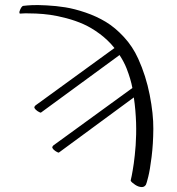

<svg xmlns="http://www.w3.org/2000/svg" viewBox="-20 -675 715 774"><path d="M461.9 -453.1 144.5 -220.7Q139.2 -221.7 130.9 -227.3Q122.6 -232.9 119.1 -239.3Q116.7 -243.7 123 -250L441.4 -481.4Q416 -513.2 382.6 -538.1Q349.1 -563 316.9 -577.4Q284.7 -591.8 247.6 -601.6Q210.4 -611.3 182.6 -615.2Q154.8 -619.1 125 -620.4Q95.2 -621.6 82.8 -621.3Q70.3 -621.1 59.6 -620.1Q57.1 -625 58.6 -628.9Q65.9 -650.4 74.2 -651.4Q89.4 -653.3 109.9 -654.3Q130.4 -655.3 168.2 -653.3Q206.1 -651.4 243.2 -645.5Q280.3 -639.6 324.7 -624.5Q369.1 -609.4 406.7 -586.7Q444.3 -564 479.7 -525.6Q515.1 -487.3 537.1 -438.5Q568.4 -369.6 583.5 -292.5Q598.6 -215.3 598.1 -155.3Q597.7 -95.2 591.1 -42.2Q584.5 10.7 577.6 37.8Q570.8 64.9 568.4 69.3Q562.5 79.1 551.8 79.1Q538.6 79.1 524.7 69.8Q510.7 60.5 506.8 53.7L507.8 47.9Q509.3 41.5 511 33.4Q512.7 25.4 514.9 12Q517.1 -1.5 519.3 -16.1Q521.5 -30.8 523.4 -50Q525.4 -69.3 526.9 -89.4Q528.3 -109.4 528.8 -132.8Q529.3 -156.2 528.6 -179.9Q527.8 -203.6 525.6 -230Q523.4 -256.3 519.5 -282.2L216.8 -59.6Q211.4 -60.5 203.1 -66.2Q194.8 -71.8 191.4 -78.1Q189 -82.5 195.3 -88.9L513.7 -320.3Q507.3 -355.5 490.2 -399.4Q480 -425.3 461.9 -453.1Z"/></svg>

Font: Crimson
Style: Italic
Weight: 400
Italic angle: -11°
Version: Version 0.8